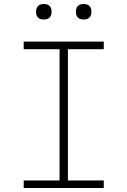

<svg xmlns="http://www.w3.org/2000/svg" viewBox="-20 -944 640 964"><path d="M99 0V-38H279V-697H99V-735H501V-697H321V-38H501V0ZM400 -846Q392 -846 384.5 -848Q377 -850 371 -856Q365 -862 363 -869.5Q361 -877 361 -885Q361 -893 363 -900.5Q365 -908 371 -914Q377 -920 384.5 -922Q392 -924 400 -924Q408 -924 415.5 -922Q423 -920 429 -914Q435 -908 437 -900.5Q439 -893 439 -885Q439 -877 437 -869.5Q435 -862 429 -856Q423 -850 415.5 -848Q408 -846 400 -846ZM200 -846Q192 -846 184.5 -848Q177 -850 171 -856Q165 -862 163 -869.5Q161 -877 161 -885Q161 -893 163 -900.5Q165 -908 171 -914Q177 -920 184.5 -922Q192 -924 200 -924Q208 -924 215.5 -922Q223 -920 229 -914Q235 -908 237 -900.5Q239 -893 239 -885Q239 -877 237 -869.5Q235 -862 229 -856Q223 -850 215.5 -848Q208 -846 200 -846Z"/></svg>

Font: Iosevka Curly XLtEx
Style: Regular
Weight: 200
Width: 7
Monospace: yes
Designer: Belleve Invis
Foundry: Belleve Invis
Version: Version 11.1.0; ttfautohint (v1.8.3)